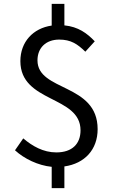

<svg xmlns="http://www.w3.org/2000/svg" viewBox="-20 -856 595 999"><path d="M249 123H315V10C421 -5 488 -78 488 -184C488 -424 175 -379 175 -542C175 -607 219 -650 288 -650C349 -650 383 -627 424 -587L473 -641C433 -683 387 -717 315 -724V-836H249V-723C152 -709 86 -638 86 -538C86 -320 399 -360 399 -178C399 -108 356 -63 273 -63C205 -63 148 -96 101 -136L58 -74C106 -30 178 5 249 12Z"/></svg>

Font: Microsoft YaHei
Style: Regular
Weight: 400
Designer: Ryoko NISHIZUKA 西塚涼子 (kana, bopomofo & ideographs); Paul D. Hunt (Latin, Greek & Cyrillic); Sandoll Communications 산돌커뮤니
Foundry: Adobe
Version: Version 2.001;hotconv 1.0.111;makeotfexe 2.5.65597